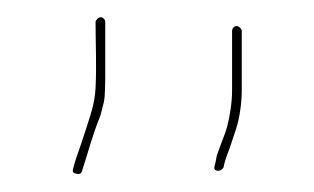

<svg xmlns="http://www.w3.org/2000/svg" viewBox="-20 -649 356 218"><path d="M243.5 -614 243.5 -546C243.5 -532.1 240.8 -516.8 238.1 -506C235.6 -495.7 226.3 -475.8 225.4 -468.5C224.6 -462 222.5 -459 223.6 -457C225.9 -453.4 232.1 -455.2 233.8 -459C235.3 -467.1 238 -473.3 241.2 -482.1L248.1 -502.8C251.7 -513.6 254.5 -531.5 254.5 -546L254.5 -614C254.5 -616 251.3 -619.5 248.5 -619.5C246.3 -619.5 243.5 -617 243.5 -614ZM94.5 -629.5C91.7 -629.5 88.5 -626 88.5 -624C88.5 -599.8 89.8 -574.8 88.5 -549.4C87.5 -529.8 82.4 -518.2 77.9 -503.2L71.9 -485C68.7 -475.6 65.7 -468.2 63.1 -457.8C61.9 -453.6 63 -452.7 66.5 -451.8C70.5 -450.8 72.2 -452 73.1 -454.7C79.7 -474.8 85 -496 94.1 -518L97.9 -533C99.5 -539.5 99.5 -557.2 99.5 -569V-624C99.5 -627 96.7 -629.5 94.5 -629.5Z"/></svg>

Font: CiSf OpenHand
Style: Hln
Weight: 400
Foundry: Cannot Into Space Fonts
Version: Version 0.7892